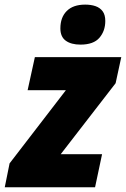

<svg xmlns="http://www.w3.org/2000/svg" viewBox="-51 -796 535 816"><path d="M-30.8 0 -10.3 -101.6 229 -412.6H66.4L97.2 -553.2H464.4L440.4 -442.4L207 -140.6H382.8L353 0ZM291 -606.4Q251.5 -606.4 228.5 -623Q205.6 -639.6 205.6 -675.3Q205.6 -722.2 232.7 -749.3Q259.8 -776.4 311 -776.4Q335.9 -776.4 355 -769.8Q374 -763.2 385.3 -748Q396.5 -732.9 396.5 -707Q396.5 -664.6 371.6 -635.5Q346.7 -606.4 291 -606.4Z"/></svg>

Font: Open Sans SemiCondensed ExtraBold
Style: Italic
Weight: 800
Width: 4
Italic angle: -12°
Designer: Monotype Design Team
Foundry: Monotype Imaging Inc.
Version: Version 3.003